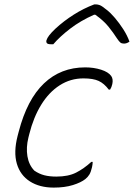

<svg xmlns="http://www.w3.org/2000/svg" viewBox="-20 -842 608 872"><path d="M367 -536Q406 -536 439 -525.5Q472 -515 485 -497Q495 -483 490 -460Q487 -446 480 -435H474Q453 -463 428 -474.5Q403 -486 359 -486Q300 -486 251 -454.5Q202 -423 167 -366Q132 -309 113 -233L109 -217Q98 -172 104.5 -132.5Q111 -93 136 -67Q158 -52 181.5 -46Q205 -40 236 -40Q290 -40 325.5 -58Q361 -76 395 -107H401Q401 -97 398 -83Q393 -61 386 -49.5Q379 -38 368 -29Q348 -13 311 -1.5Q274 10 224 10Q160 10 116 -18Q72 -46 56.5 -98.5Q41 -151 60 -225L65 -244Q103 -390 179.5 -463Q256 -536 367 -536ZM408 -822H417Q424 -822 433.5 -818.5Q443 -815 465 -797Q482 -784 502 -760.5Q522 -737 540 -709Q558 -681 568 -653Q556 -644 543 -644Q533 -644 527 -648.5Q521 -653 511 -668Q495 -693 473 -720.5Q451 -748 413 -775H407Q346 -748 299 -712Q252 -676 222 -641H212Q197 -641 193 -646Q189 -651 191 -659Q194 -669 203.5 -681.5Q213 -694 232 -712Q270 -747 315 -775.5Q360 -804 408 -822Z"/></svg>

Font: Recursive Sn Csl St Lt
Style: Italic
Weight: 300
Italic angle: -15°
Version: Version 1.079;hotconv 1.0.112;makeotfexe 2.5.65598; ttfautoh